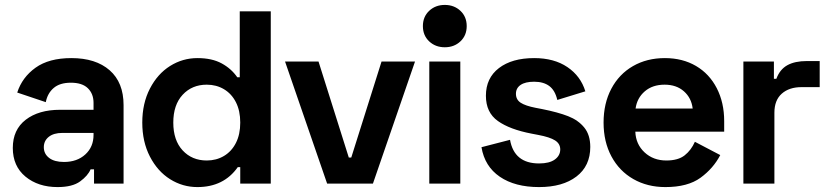

<svg xmlns="http://www.w3.org/2000/svg" viewBox="-20 -746 3358 780"><path d="M50 -370Q70 -432 124.5 -471Q179 -510 270 -510Q369 -510 425.5 -460.5Q482 -411 482 -319V0H362V-58H348Q337 -32 305.5 -9Q274 14 214 14Q135 14 83.5 -28.5Q32 -71 32 -145Q32 -219 84.5 -259.5Q137 -300 224 -300H360V-328Q360 -365 337 -387.5Q314 -410 268 -410Q223 -410 198 -388.5Q173 -367 166 -331ZM158 -148Q158 -121 179.5 -104.5Q201 -88 240 -88Q293 -88 326.5 -118.5Q360 -149 360 -198V-206H233Q198 -206 178 -190Q158 -174 158 -148Z M1080 0H956V-67H946Q889 14 782 14Q722 14 671 -18Q620 -50 589 -110Q558 -170 558 -248Q558 -326 589 -386Q620 -446 671 -478Q722 -510 782 -510Q841 -510 880.5 -488.5Q920 -467 944 -432H954V-700H1080ZM820 -402Q760 -402 722 -361Q684 -320 684 -248Q684 -176 722 -135Q760 -94 820 -94Q859 -94 890 -112.5Q921 -131 938.5 -165.5Q956 -200 956 -248Q956 -296 938.5 -330.5Q921 -365 890 -383.5Q859 -402 820 -402Z M1274 -496 1397 -106H1407L1530 -496H1666L1495 0H1309L1138 -496Z M1850 0H1724V-496H1850ZM1698 -640Q1698 -678 1723.5 -702Q1749 -726 1787 -726Q1825 -726 1850.5 -702Q1876 -678 1876 -640Q1876 -602 1850.5 -578Q1825 -554 1787 -554Q1749 -554 1723.5 -578Q1698 -602 1698 -640Z M1954 -357Q1954 -429 2007 -469.5Q2060 -510 2150 -510Q2231 -510 2285 -473.5Q2339 -437 2358 -375L2244 -340Q2235 -379 2211.5 -396.5Q2188 -414 2150 -414Q2114 -414 2095 -401Q2076 -388 2076 -365Q2076 -341 2095.5 -328.5Q2115 -316 2156 -308L2182 -303Q2247 -290 2288 -274Q2329 -258 2353.5 -228Q2378 -198 2378 -149Q2378 -72 2322 -29Q2266 14 2170 14Q2072 14 2010.5 -28Q1949 -70 1936 -148L2052 -178Q2069 -82 2170 -82Q2212 -82 2234 -98Q2256 -114 2256 -139Q2256 -162 2235 -175.5Q2214 -189 2166 -198L2140 -203Q2051 -220 2002.5 -254.5Q1954 -289 1954 -357Z M2432 -248Q2432 -326 2463.5 -385.5Q2495 -445 2551.5 -477.5Q2608 -510 2681 -510Q2753 -510 2807.5 -478Q2862 -446 2892 -387.5Q2922 -329 2922 -254V-211H2561Q2563 -160 2598.5 -127Q2634 -94 2687 -94Q2735 -94 2761.5 -115Q2788 -136 2803 -170L2906 -116Q2878 -62 2826 -24Q2774 14 2683 14Q2610 14 2553 -18.5Q2496 -51 2464 -110.5Q2432 -170 2432 -248ZM2794 -305Q2789 -348 2758.5 -375Q2728 -402 2680 -402Q2631 -402 2599.5 -375Q2568 -348 2562 -305Z M3124 -426H3134Q3148 -464 3178.5 -481Q3209 -498 3258 -498H3310V-392H3236Q3186 -392 3156 -365.5Q3126 -339 3126 -288V0H3000V-496H3124Z"/></svg>

Font: Space Grotesk Variable
Style: Regular
Weight: 400
Designer: Florian Karsten (Space Grotesk), Colophon Foundry (Space Mono)
Foundry: Florian Karsten
Version: Version 1.106